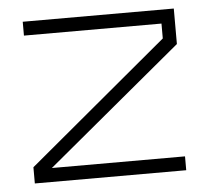

<svg xmlns="http://www.w3.org/2000/svg" viewBox="-41 -522 616 566"><g transform="rotate(-5 266.5 -239.0)"><path d="M94 -41H488V0H40V-48L453 -393V-437H46V-478H493V-373Z"/></g></svg>

Font: Turret Road Light
Style: Regular
Weight: 300
Designer: Noponies
Foundry: Noponies
Version: Version 1.001; ttfautohint (v1.8)